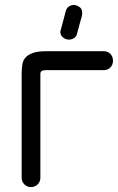

<svg xmlns="http://www.w3.org/2000/svg" viewBox="-20 -760 479 780"><path d="M170 -475Q153 -475 148.5 -471Q144 -467 144 -460V-38Q144 -22 133 -11Q122 0 106 0Q90 0 79 -11Q68 -22 68 -38V-460Q68 -480 70.5 -497Q73 -514 83.5 -526Q94 -538 114 -545Q134 -552 170 -552H401Q418 -552 428.5 -541Q439 -530 439 -513Q439 -497 428.5 -486Q418 -475 401 -475ZM247 -714Q250 -727 259.5 -733.5Q269 -740 280 -740Q289 -740 301.5 -732.5Q314 -725 314 -707Q314 -704 313.5 -700.5Q313 -697 311 -689Q309 -681 304.5 -666Q300 -651 293 -623Q290 -611 280.5 -605Q271 -599 260 -599Q247 -599 236 -608Q225 -617 225 -631Q225 -632 225.5 -633Q226 -634 226 -635Z"/></svg>

Font: VDS Compensated
Style: Light
Weight: 300
Designer: artmaker
Foundry: artmaker
Version: Version 1.000 2012 initial release